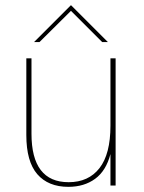

<svg xmlns="http://www.w3.org/2000/svg" viewBox="-20 -719 557 744"><path d="M82 -196V-493H102V-201Q102 -13 246 -13Q323 -13 365.5 -67.5Q408 -122 408 -232V-493H428V0H408V-122Q391 -57 348.5 -26Q306 5 245 5Q167 5 124.5 -44Q82 -93 82 -196ZM255 -699 398 -556H376L255 -677L133 -556H112Z"/></svg>

Font: Hanken Grotesk Thin
Style: Regular
Weight: 100
Designer: Alfredo Marco Pradil
Foundry: Hanken Design Co.
Version: Version 3.014